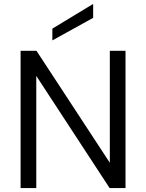

<svg xmlns="http://www.w3.org/2000/svg" viewBox="-20 -959 745 979"><path d="M455 -939V-868L247 -753V-813ZM620 -700V0H539L165 -572V0H85V-700H166L540 -129V-700Z"/></svg>

Font: Albert Sans
Style: Regular
Weight: 400
Designer: Andreas Rasmussen
Foundry: a.Foundry
Version: Version 1.025